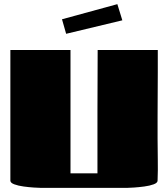

<svg xmlns="http://www.w3.org/2000/svg" viewBox="-20 -906 811 926"><path d="M451 -665H741V-558L740 -344V-237Q740 -187 741 -136Q742 -85 740 -35Q740 -24 721 -17Q702 -10 675.5 -6.5Q649 -3 626 -1.5Q603 0 595 0H175Q166 0 143 -1.5Q120 -3 94 -6.5Q68 -10 49 -17Q30 -24 30 -35V-665H320V-70H450Q450 -219 450 -368Q450 -517 451 -665ZM546 -886 570 -808 299 -743 279 -813Z"/></svg>

Font: Gajraj One
Style: Regular
Weight: 400
Designer: Saurabh Sharma
Foundry: Saurabh Sharma
Version: Version 1.000